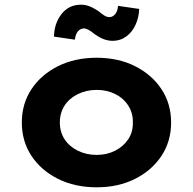

<svg xmlns="http://www.w3.org/2000/svg" viewBox="-20 -788 821 818"><path d="M392 10Q299 10 227 -26Q155 -62 114 -124Q73 -186 73 -266Q73 -346 114 -408Q155 -470 227 -506Q299 -542 392 -542Q484 -542 555.5 -506Q627 -470 668 -408Q709 -346 709 -266Q709 -186 668 -124Q627 -62 555.5 -26Q484 10 392 10ZM392 -128Q435 -128 470.5 -146Q506 -164 526.5 -195Q547 -226 546 -266Q547 -306 526.5 -338Q506 -370 470.5 -387.5Q435 -405 392 -405Q348 -405 311.5 -387Q275 -369 255 -338Q235 -307 235 -266Q235 -226 255 -195Q275 -164 311.5 -146Q348 -128 392 -128ZM460 -614Q443 -614 425 -620Q407 -626 384 -642Q367 -656 356 -661.5Q345 -667 338 -667Q324 -667 313 -655.5Q302 -644 299 -619L210 -632Q211 -688 242 -728Q273 -768 325 -768Q342 -768 359 -762Q376 -756 399 -741Q412 -730 423.5 -722.5Q435 -715 446 -715Q460 -715 470.5 -727.5Q481 -740 483 -763L573 -750Q572 -715 558 -683.5Q544 -652 518.5 -633Q493 -614 460 -614Z"/></svg>

Font: Lexend Exa
Style: Bold
Weight: 700
Designer: Bonnie Shaver-Troup, Thomas Jockin
Foundry: Lexend
Version: Version 1.007